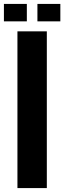

<svg xmlns="http://www.w3.org/2000/svg" viewBox="-49 -960 328 980"><path d="M40 0V-800H190V0ZM142 -851V-940H259V-851ZM-29 -851V-940H88V-851Z"/></svg>

Font: Big Shoulders Text Black
Style: Regular
Weight: 900
Designer: Patric King
Foundry: XO Type Co
Version: Version 1.000; ttfautohint (v1.8.2)